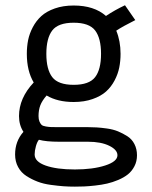

<svg xmlns="http://www.w3.org/2000/svg" viewBox="-20 -509 570 720"><path d="M124.5 -73.7Q124.5 -61.5 127.9 -53.5Q131.3 -45.4 135.7 -41Q140.1 -36.6 151.9 -34.7Q163.6 -32.7 172.4 -32.5Q181.2 -32.2 201.7 -32.2H309.6Q326.7 -32.2 342.5 -31.2Q358.4 -30.3 381.3 -27.1Q404.3 -23.9 422.6 -16.4Q440.9 -8.8 457.8 2Q474.6 12.7 484.1 31.2Q493.7 49.8 493.7 73.2Q493.7 96.2 484.1 114.5Q474.6 132.8 459.7 144.8Q444.8 156.7 423.3 165.8Q401.9 174.8 381.6 179.4Q361.3 184.1 336.7 186.8Q312 189.5 295.4 190.2Q278.8 190.9 260.7 190.9Q238.3 190.9 218.3 189.5Q198.2 188 170.7 184.3Q143.1 180.7 120.8 172.1Q98.6 163.6 78.9 150.9Q59.1 138.2 47.9 117.4Q36.6 96.7 36.6 70.3Q36.6 20.5 67.9 -14.6Q51.3 -40 51.3 -73.7Q51.3 -141.1 106.4 -199.7Q80.6 -243.2 80.6 -307.1Q80.6 -334 85.4 -358.4Q90.3 -382.8 103 -407Q115.7 -431.2 135 -448.7Q154.3 -466.3 185.5 -477.3Q216.8 -488.3 256.3 -488.3Q333 -488.3 377.4 -449.2Q411.1 -471.7 448.7 -489.3L487.3 -433.6Q439.5 -409.7 416 -394Q432.1 -355 432.1 -307.1Q432.1 -280.3 427.2 -255.9Q422.4 -231.4 409.7 -207.3Q397 -183.1 377.7 -165.8Q358.4 -148.4 327.1 -137.5Q295.9 -126.5 256.3 -126.5Q195.8 -126.5 154.8 -150.9Q137.7 -131.3 131.1 -113.8Q124.5 -96.2 124.5 -73.7ZM176 -394.8Q153.8 -365.7 153.8 -307.1Q153.8 -248.5 176 -219.7Q198.2 -190.9 256.3 -190.9Q314.5 -190.9 336.7 -219.7Q358.9 -248.5 358.9 -307.1Q358.9 -365.7 336.7 -394.8Q314.5 -423.8 256.3 -423.8Q198.2 -423.8 176 -394.8ZM126 15.1Q119.6 22 114.7 39.1Q109.9 56.2 109.9 70.3Q109.9 97.2 151.1 111.8Q192.4 126.5 260.7 126.5Q328.1 126.5 374.3 111.6Q420.4 96.7 420.4 73.2Q420.4 52.7 389.6 37.6Q358.9 22.5 309.6 22.5H201.7Q152.8 22.5 126 15.1Z"/></svg>

Font: AzarMehrMonospaced
Style: SansBold
Weight: 1
Designer: Amin Abedi
Version: Version 1.00